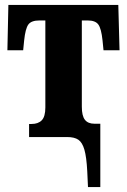

<svg xmlns="http://www.w3.org/2000/svg" viewBox="-20 -556 515 779"><path d="M334 139Q331 81 322.5 51.5Q314 22 298 11Q282 0 252 0H98V-53H108Q135 -53 149.5 -68Q164 -83 164 -120V-473H140Q107 -473 95 -456.5Q83 -440 78 -392L74 -352H10L14 -536H460L465 -352H400L396 -392Q391 -440 379 -456.5Q367 -473 336 -473H312V-123Q312 -86 324.5 -70Q337 -54 363 -54H387V203H337Z"/></svg>

Font: Noto Serif CondExtraBold
Style: Regular
Weight: 800
Width: 3
Designer: Monotype Design Team
Foundry: Monotype Imaging Inc.
Version: Version 1.001